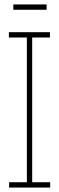

<svg xmlns="http://www.w3.org/2000/svg" viewBox="-20 -845 266 865"><path d="M21 0V-24H101V-676H20V-700H205V-676H125V-24H206V0ZM40 -801V-825H190V-801Z"/></svg>

Font: Foldit Thin Thin
Style: Regular
Weight: 250
Version: Version 1.003